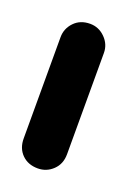

<svg xmlns="http://www.w3.org/2000/svg" viewBox="-66 -281 207 312"><g transform="rotate(20 37.5 -125.0)"><path d="M0 -38H75V-213H0ZM38 -75Q21 -75 10.5 -64Q0 -53 0 -38Q0 -21 10.5 -10.5Q21 0 38 0Q53 0 64 -10.5Q75 -21 75 -38Q75 -53 64 -64Q53 -75 38 -75ZM38 -250Q21 -250 10.5 -239Q0 -228 0 -213Q0 -196 10.5 -185.5Q21 -175 38 -175Q53 -175 64 -185.5Q75 -196 75 -213Q75 -228 64 -239Q53 -250 38 -250Z"/></g></svg>

Font: Wavefont Medium
Style: Regular
Weight: 500
Version: Version 3.004;gftools[0.9.33]